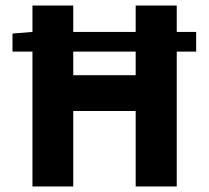

<svg xmlns="http://www.w3.org/2000/svg" viewBox="-20 -672 752 692"><path d="M25 -486V-551L97 -557V-652H244V-557H469V-652H617V-557H687V-486H617V0H469V-272H244V0H97V-486ZM244 -401H469V-486H244Z"/></svg>

Font: Giro Regular
Style: Bold
Weight: 700
Designer: Paul D. Hunt
Foundry: Adobe Systems Incorporated
Version: Version 1.000;PS 1.0;hotconv 1.0.88;makeotf.lib2.5.647800